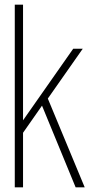

<svg xmlns="http://www.w3.org/2000/svg" viewBox="-20 -805 412 825"><path d="M43.5 0V-785H79V-288L294.5 -595.5H335.5L185.5 -381.5L344 0H305L160.5 -351L79 -234.5V0Z"/></svg>

Font: Anybody ExtraLight
Style: Regular
Weight: 200
Designer: Tyler Finck
Foundry: Etcetera Type Company
Version: Version 1.010; ttfautohint (v1.8.3) -l 8 -r 50 -G 200 -x 14 